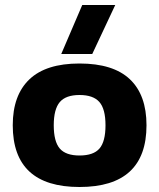

<svg xmlns="http://www.w3.org/2000/svg" viewBox="-20 -738 637 768"><path d="M309 -718H441L349 -522H225ZM31 -237Q31 -357 97.5 -420.5Q164 -484 298 -484Q433 -484 499.5 -421Q566 -358 566 -237Q566 10 298 10Q31 10 31 -237ZM402 -237Q402 -302 377.5 -330Q353 -358 298 -358Q243 -358 219 -329.5Q195 -301 195 -237Q195 -172 219 -144Q243 -116 298 -116Q354 -116 378 -144Q402 -172 402 -237Z"/></svg>

Font: Kanit SemiBold
Style: Regular
Weight: 600
Designer: Katatrad Team
Foundry: CadsonDemak
Version: Version 1.030